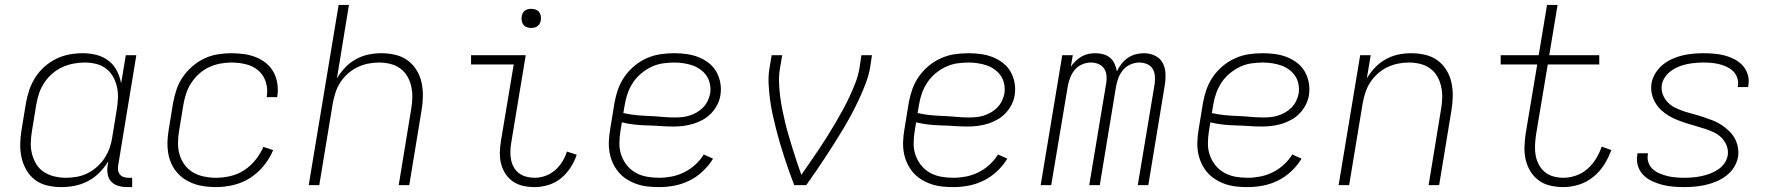

<svg xmlns="http://www.w3.org/2000/svg" viewBox="-20 -755 7240 783"><path d="M229 8Q201 8 173 1.5Q145 -5 123.5 -21Q102 -37 88 -61Q74 -85 68 -112Q62 -139 62.5 -168Q63 -197 68 -226L86 -336Q91 -363 100 -389.5Q109 -416 124.5 -440Q140 -464 162 -483.5Q184 -503 210 -515.5Q236 -528 263 -533Q290 -538 318 -538Q347 -538 374 -531Q401 -524 422.5 -507.5Q444 -491 456.5 -466.5Q469 -442 474 -415L493 -530H536L462 -81Q460 -71 461.5 -61Q463 -51 469 -43.5Q475 -36 484.5 -33Q494 -30 504 -30H519V8H498Q480 8 462.5 3Q445 -2 433.5 -14.5Q422 -27 419 -45Q416 -63 419 -81L422 -98Q407 -73 386 -51.5Q365 -30 339 -16.5Q313 -3 285.5 2.5Q258 8 229 8Q229 8 229 8Q229 8 229 8ZM249 -30Q271 -30 293.5 -34Q316 -38 337 -48.5Q358 -59 376 -75Q394 -91 407 -111Q420 -131 427.5 -153Q435 -175 438 -197L456 -307Q460 -331 461 -354.5Q462 -378 457 -400.5Q452 -423 441 -442.5Q430 -462 412 -475.5Q394 -489 371.5 -494.5Q349 -500 325 -500Q302 -500 279 -495.5Q256 -491 234 -481Q212 -471 193 -454.5Q174 -438 160.5 -417.5Q147 -397 139.5 -374.5Q132 -352 128 -329L110 -219Q106 -195 105.5 -171.5Q105 -148 111 -125.5Q117 -103 129 -84Q141 -65 160 -53Q179 -41 202 -35.5Q225 -30 249 -30Z M861 8Q838 8 815 5Q792 2 771 -5.5Q750 -13 732 -25Q714 -37 700 -54Q686 -71 677.5 -91Q669 -111 665.5 -133.5Q662 -156 663 -179Q664 -202 668 -226L686 -336Q691 -363 700 -390Q709 -417 725.5 -441Q742 -465 764.5 -484.5Q787 -504 813.5 -516.5Q840 -529 868 -533.5Q896 -538 923 -538Q949 -538 974.5 -534.5Q1000 -531 1023 -522Q1046 -513 1065 -497.5Q1084 -482 1095.5 -461Q1107 -440 1111 -414.5Q1115 -389 1111 -363Q1111 -362 1110.5 -361Q1110 -360 1110 -359H1067Q1068 -360 1068 -360.5Q1068 -361 1068 -362Q1073 -392 1064 -420.5Q1055 -449 1033.5 -467.5Q1012 -486 983 -493Q954 -500 923 -500Q900 -500 877 -495.5Q854 -491 832.5 -481Q811 -471 792.5 -454.5Q774 -438 760.5 -417.5Q747 -397 739.5 -374.5Q732 -352 728 -329L710 -219Q706 -195 706 -170Q706 -145 713 -122.5Q720 -100 734 -81.5Q748 -63 768 -51.5Q788 -40 812 -35Q836 -30 861 -30Q890 -30 920 -37Q950 -44 976 -61Q1002 -78 1022 -103Q1042 -128 1054 -156L1094 -143Q1080 -109 1055.5 -79Q1031 -49 999.5 -29Q968 -9 932 -0.5Q896 8 861 8Z M1239 0 1361 -735H1403L1354 -435Q1368 -459 1387.5 -479.5Q1407 -500 1431.5 -513.5Q1456 -527 1482.5 -532.5Q1509 -538 1535 -538Q1564 -538 1592 -531.5Q1620 -525 1642 -509Q1664 -493 1678.5 -469.5Q1693 -446 1699 -419Q1705 -392 1704.5 -362.5Q1704 -333 1699 -304L1649 0H1606L1657 -311Q1661 -334 1661.5 -357.5Q1662 -381 1657 -403Q1652 -425 1641 -444Q1630 -463 1612 -476Q1594 -489 1571.5 -494.5Q1549 -500 1526 -500Q1503 -500 1481 -495.5Q1459 -491 1438 -481Q1417 -471 1399 -455Q1381 -439 1368 -419Q1355 -399 1348 -377Q1341 -355 1337 -333L1282 0Z M2160 8Q2136 8 2113.5 3Q2091 -2 2072.5 -14.5Q2054 -27 2041.5 -46Q2029 -65 2023.5 -87Q2018 -109 2018.5 -133Q2019 -157 2023 -181L2075 -492H1901V-530H2124L2065 -174Q2062 -157 2061.5 -139Q2061 -121 2064 -104.5Q2067 -88 2075 -73.5Q2083 -59 2096 -49Q2109 -39 2126 -34.5Q2143 -30 2160 -30Q2182 -30 2203.5 -37.5Q2225 -45 2243 -60.5Q2261 -76 2273 -95.5Q2285 -115 2292 -137L2332 -124Q2323 -97 2306.5 -71.5Q2290 -46 2267 -27.5Q2244 -9 2216 -0.5Q2188 8 2160 8ZM2146 -641Q2137 -641 2128.5 -644Q2120 -647 2114.5 -654Q2109 -661 2107.5 -670.5Q2106 -680 2108 -690Q2109 -696 2112 -702Q2115 -708 2121 -712Q2127 -716 2133.5 -717.5Q2140 -719 2146 -719Q2156 -719 2164.5 -716Q2173 -713 2178.5 -706Q2184 -699 2185.5 -689.5Q2187 -680 2185 -670Q2184 -664 2180.5 -658Q2177 -652 2171.5 -648Q2166 -644 2159.5 -642.5Q2153 -641 2146 -641Z M2668 8Q2644 8 2621 5.5Q2598 3 2576.5 -4.5Q2555 -12 2536 -24Q2517 -36 2503 -52.5Q2489 -69 2479.5 -89.5Q2470 -110 2466 -132.5Q2462 -155 2463 -178.5Q2464 -202 2468 -226L2486 -336Q2491 -364 2500.5 -391Q2510 -418 2527 -442.5Q2544 -467 2567.5 -486.5Q2591 -506 2618.5 -518Q2646 -530 2674 -534Q2702 -538 2730 -538Q2755 -538 2780.5 -534.5Q2806 -531 2828.5 -522Q2851 -513 2870 -498.5Q2889 -484 2901 -463Q2913 -442 2917.5 -417.5Q2922 -393 2918 -367Q2915 -347 2905 -327.5Q2895 -308 2880 -292.5Q2865 -277 2846 -266.5Q2827 -256 2807 -250Q2787 -244 2766.5 -241.5Q2746 -239 2726 -239Q2699 -239 2672.5 -241Q2646 -243 2620 -243.5Q2594 -244 2567.5 -247Q2541 -250 2516 -256L2510 -219Q2506 -194 2506 -169Q2506 -144 2514 -121.5Q2522 -99 2537 -80.5Q2552 -62 2572.5 -50.5Q2593 -39 2617.5 -34.5Q2642 -30 2668 -30Q2693 -30 2719 -35Q2745 -40 2769.5 -52Q2794 -64 2815 -83Q2836 -102 2850 -125L2888 -108Q2871 -80 2846 -56.5Q2821 -33 2791.5 -18.5Q2762 -4 2730.5 2Q2699 8 2668 8ZM2732 -276Q2747 -276 2762.5 -277.5Q2778 -279 2793 -284Q2808 -289 2822 -297Q2836 -305 2847.5 -317Q2859 -329 2866 -343.5Q2873 -358 2876 -373Q2879 -392 2875.5 -411Q2872 -430 2862 -445Q2852 -460 2837 -471Q2822 -482 2805 -488Q2788 -494 2768.5 -497Q2749 -500 2730 -500Q2707 -500 2683 -496.5Q2659 -493 2637 -482.5Q2615 -472 2595.5 -456Q2576 -440 2562 -419Q2548 -398 2540 -375.5Q2532 -353 2528 -329L2522 -294Q2548 -288 2574 -285.5Q2600 -283 2626.5 -282Q2653 -281 2679 -278.5Q2705 -276 2732 -276Z M3219 0Q3208 -28 3198 -56.5Q3188 -85 3178.5 -114Q3169 -143 3160.5 -172Q3152 -201 3144.5 -230.5Q3137 -260 3130.5 -290Q3124 -320 3120 -351Q3116 -382 3114.5 -413.5Q3113 -445 3118 -477L3127 -530H3170L3161 -477Q3156 -448 3157 -419Q3158 -390 3161.5 -362.5Q3165 -335 3170.5 -307.5Q3176 -280 3182.5 -253Q3189 -226 3197 -199.5Q3205 -173 3213 -146.5Q3221 -120 3230 -94Q3239 -68 3248 -42Q3266 -68 3284 -94Q3302 -120 3319.5 -146Q3337 -172 3353.5 -198.5Q3370 -225 3386 -252Q3402 -279 3417 -306.5Q3432 -334 3445 -362Q3458 -390 3469 -418.5Q3480 -447 3485 -477L3493 -530H3536L3528 -477Q3522 -445 3510 -413.5Q3498 -382 3483.5 -351Q3469 -320 3453 -290Q3437 -260 3419.5 -230.5Q3402 -201 3383.5 -172Q3365 -143 3346 -114Q3327 -85 3307.5 -56.5Q3288 -28 3268 0Z M3868 8Q3844 8 3821 5.5Q3798 3 3776.5 -4.5Q3755 -12 3736 -24Q3717 -36 3703 -52.5Q3689 -69 3679.5 -89.5Q3670 -110 3666 -132.5Q3662 -155 3663 -178.5Q3664 -202 3668 -226L3686 -336Q3691 -364 3700.5 -391Q3710 -418 3727 -442.5Q3744 -467 3767.5 -486.5Q3791 -506 3818.5 -518Q3846 -530 3874 -534Q3902 -538 3930 -538Q3955 -538 3980.5 -534.5Q4006 -531 4028.5 -522Q4051 -513 4070 -498.5Q4089 -484 4101 -463Q4113 -442 4117.5 -417.5Q4122 -393 4118 -367Q4115 -347 4105 -327.5Q4095 -308 4080 -292.5Q4065 -277 4046 -266.5Q4027 -256 4007 -250Q3987 -244 3966.5 -241.5Q3946 -239 3926 -239Q3899 -239 3872.5 -241Q3846 -243 3820 -243.5Q3794 -244 3767.5 -247Q3741 -250 3716 -256L3710 -219Q3706 -194 3706 -169Q3706 -144 3714 -121.5Q3722 -99 3737 -80.5Q3752 -62 3772.5 -50.5Q3793 -39 3817.5 -34.5Q3842 -30 3868 -30Q3893 -30 3919 -35Q3945 -40 3969.5 -52Q3994 -64 4015 -83Q4036 -102 4050 -125L4088 -108Q4071 -80 4046 -56.5Q4021 -33 3991.5 -18.5Q3962 -4 3930.5 2Q3899 8 3868 8ZM3932 -276Q3947 -276 3962.5 -277.5Q3978 -279 3993 -284Q4008 -289 4022 -297Q4036 -305 4047.5 -317Q4059 -329 4066 -343.5Q4073 -358 4076 -373Q4079 -392 4075.5 -411Q4072 -430 4062 -445Q4052 -460 4037 -471Q4022 -482 4005 -488Q3988 -494 3968.5 -497Q3949 -500 3930 -500Q3907 -500 3883 -496.5Q3859 -493 3837 -482.5Q3815 -472 3795.5 -456Q3776 -440 3762 -419Q3748 -398 3740 -375.5Q3732 -353 3728 -329L3722 -294Q3748 -288 3774 -285.5Q3800 -283 3826.5 -282Q3853 -281 3879 -278.5Q3905 -276 3932 -276Z M4224 0 4312 -530H4355L4347 -483Q4356 -496 4367 -506.5Q4378 -517 4391 -524.5Q4404 -532 4418.5 -535Q4433 -538 4447 -538Q4447 -538 4447 -538Q4447 -538 4447 -538Q4464 -538 4480 -533.5Q4496 -529 4507.5 -519Q4519 -509 4525.5 -494.5Q4532 -480 4535 -464Q4542 -480 4553.5 -494.5Q4565 -509 4579.5 -519Q4594 -529 4611 -533.5Q4628 -538 4645 -538Q4645 -538 4645 -538Q4645 -538 4645 -538Q4669 -538 4690 -528Q4711 -518 4721.5 -498.5Q4732 -479 4733 -455Q4734 -431 4730 -407L4663 0H4620L4689 -414Q4691 -430 4689.5 -446.5Q4688 -463 4680 -475.5Q4672 -488 4657 -494Q4642 -500 4626 -500Q4608 -500 4590 -492Q4572 -484 4559.5 -469Q4547 -454 4540.5 -436Q4534 -418 4531 -400L4465 0H4422L4491 -414Q4494 -430 4492.5 -446.5Q4491 -463 4482.5 -475.5Q4474 -488 4459.5 -494Q4445 -500 4428 -500Q4410 -500 4392 -492Q4374 -484 4362 -469Q4350 -454 4343.5 -436Q4337 -418 4334 -400L4267 0Z M5068 8Q5044 8 5021 5.5Q4998 3 4976.5 -4.5Q4955 -12 4936 -24Q4917 -36 4903 -52.5Q4889 -69 4879.5 -89.5Q4870 -110 4866 -132.5Q4862 -155 4863 -178.5Q4864 -202 4868 -226L4886 -336Q4891 -364 4900.5 -391Q4910 -418 4927 -442.5Q4944 -467 4967.5 -486.5Q4991 -506 5018.5 -518Q5046 -530 5074 -534Q5102 -538 5130 -538Q5155 -538 5180.5 -534.5Q5206 -531 5228.5 -522Q5251 -513 5270 -498.5Q5289 -484 5301 -463Q5313 -442 5317.5 -417.5Q5322 -393 5318 -367Q5315 -347 5305 -327.5Q5295 -308 5280 -292.5Q5265 -277 5246 -266.5Q5227 -256 5207 -250Q5187 -244 5166.5 -241.5Q5146 -239 5126 -239Q5099 -239 5072.5 -241Q5046 -243 5020 -243.5Q4994 -244 4967.5 -247Q4941 -250 4916 -256L4910 -219Q4906 -194 4906 -169Q4906 -144 4914 -121.5Q4922 -99 4937 -80.5Q4952 -62 4972.5 -50.5Q4993 -39 5017.5 -34.5Q5042 -30 5068 -30Q5093 -30 5119 -35Q5145 -40 5169.5 -52Q5194 -64 5215 -83Q5236 -102 5250 -125L5288 -108Q5271 -80 5246 -56.5Q5221 -33 5191.5 -18.5Q5162 -4 5130.5 2Q5099 8 5068 8ZM5132 -276Q5147 -276 5162.5 -277.5Q5178 -279 5193 -284Q5208 -289 5222 -297Q5236 -305 5247.5 -317Q5259 -329 5266 -343.5Q5273 -358 5276 -373Q5279 -392 5275.5 -411Q5272 -430 5262 -445Q5252 -460 5237 -471Q5222 -482 5205 -488Q5188 -494 5168.5 -497Q5149 -500 5130 -500Q5107 -500 5083 -496.5Q5059 -493 5037 -482.5Q5015 -472 4995.5 -456Q4976 -440 4962 -419Q4948 -398 4940 -375.5Q4932 -353 4928 -329L4922 -294Q4948 -288 4974 -285.5Q5000 -283 5026.5 -282Q5053 -281 5079 -278.5Q5105 -276 5132 -276Z M5439 0 5527 -530H5570L5554 -435Q5568 -459 5587.5 -479.5Q5607 -500 5631.5 -513.5Q5656 -527 5682.5 -532.5Q5709 -538 5735 -538Q5764 -538 5792 -531.5Q5820 -525 5842 -509Q5864 -493 5878.5 -469.5Q5893 -446 5899 -419Q5905 -392 5904.5 -362.5Q5904 -333 5899 -304L5849 0H5806L5857 -311Q5861 -334 5861.5 -357.5Q5862 -381 5857 -403Q5852 -425 5841 -444Q5830 -463 5812 -476Q5794 -489 5771.5 -494.5Q5749 -500 5726 -500Q5703 -500 5681 -495.5Q5659 -491 5638 -481Q5617 -471 5599 -455Q5581 -439 5568 -419Q5555 -399 5548 -377Q5541 -355 5537 -333L5482 0Z M6356 8Q6329 8 6302.5 2Q6276 -4 6255.5 -19Q6235 -34 6221.5 -56Q6208 -78 6202 -103.5Q6196 -129 6197 -156.5Q6198 -184 6202 -211L6249 -492H6100V-530H6255L6289 -735H6332L6298 -530H6502V-492H6292L6244 -205Q6241 -184 6240 -162.5Q6239 -141 6242.5 -121.5Q6246 -102 6255.5 -84Q6265 -66 6280 -53.5Q6295 -41 6315 -35.5Q6335 -30 6356 -30Q6381 -30 6407 -39Q6433 -48 6453.5 -66Q6474 -84 6488.5 -107.5Q6503 -131 6512 -157L6551 -143Q6540 -112 6522 -83.5Q6504 -55 6477.5 -33.5Q6451 -12 6419 -2Q6387 8 6356 8Z M6848 8Q6825 8 6802.5 6Q6780 4 6758.5 -1.5Q6737 -7 6717 -16.5Q6697 -26 6682 -41Q6667 -56 6660 -77.5Q6653 -99 6657 -122Q6657 -124 6657.5 -126Q6658 -128 6658 -130H6701Q6700 -128 6700 -127Q6700 -126 6700 -124Q6697 -107 6703 -91Q6709 -75 6721 -64.5Q6733 -54 6748.5 -47.5Q6764 -41 6780 -37Q6796 -33 6813.5 -31.5Q6831 -30 6848 -30Q6866 -30 6883 -31.5Q6900 -33 6917.5 -36.5Q6935 -40 6952.5 -46.5Q6970 -53 6985.5 -63Q7001 -73 7012 -88.5Q7023 -104 7026 -122Q7029 -142 7021.5 -161Q7014 -180 7000.5 -193.5Q6987 -207 6969 -215.5Q6951 -224 6932 -230Q6913 -236 6894 -241.5Q6875 -247 6856 -253Q6837 -259 6818.5 -266.5Q6800 -274 6783.5 -284Q6767 -294 6753 -307.5Q6739 -321 6729.5 -338Q6720 -355 6716 -374.5Q6712 -394 6715 -415Q6719 -437 6731 -456.5Q6743 -476 6760.5 -490.5Q6778 -505 6799 -514.5Q6820 -524 6841.5 -529Q6863 -534 6884.5 -536Q6906 -538 6927 -538Q6949 -538 6971.5 -536Q6994 -534 7014.5 -528.5Q7035 -523 7054 -513Q7073 -503 7087 -487.5Q7101 -472 7107.5 -451Q7114 -430 7110 -408Q7110 -406 7109.5 -404Q7109 -402 7109 -400H7066Q7067 -402 7067 -403.5Q7067 -405 7068 -406Q7070 -422 7064.5 -438Q7059 -454 7048 -464.5Q7037 -475 7022.5 -482Q7008 -489 6992.5 -493Q6977 -497 6960.5 -498.5Q6944 -500 6927 -500Q6910 -500 6893.5 -498.5Q6877 -497 6860 -493.5Q6843 -490 6826.5 -483.5Q6810 -477 6795.5 -466.5Q6781 -456 6770.5 -441Q6760 -426 6757 -409Q6754 -388 6761.5 -369Q6769 -350 6782.5 -336.5Q6796 -323 6814 -314.5Q6832 -306 6850.5 -300Q6869 -294 6888.5 -289Q6908 -284 6927 -277.5Q6946 -271 6964.5 -264Q6983 -257 6999 -246.5Q7015 -236 7029.5 -222.5Q7044 -209 7053.5 -192.5Q7063 -176 7067 -156Q7071 -136 7068 -115Q7064 -93 7051.5 -73Q7039 -53 7020 -38.5Q7001 -24 6979.5 -15Q6958 -6 6936 -1Q6914 4 6892 6Q6870 8 6848 8Z"/></svg>

Font: Iosevka Curly XLtEx
Style: Italic
Weight: 200
Width: 7
Italic angle: -9°
Monospace: yes
Designer: Belleve Invis
Foundry: Belleve Invis
Version: Version 11.1.0; ttfautohint (v1.8.3)